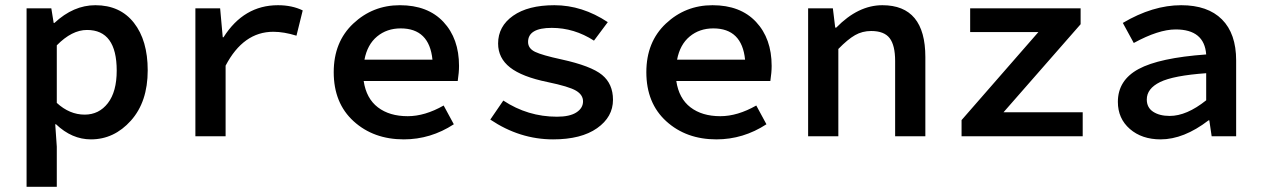

<svg xmlns="http://www.w3.org/2000/svg" viewBox="-20 -523 4840 737"><path d="M82 194V-491H177L186 -435H189Q262 -503 346 -503Q441 -503 494 -435.5Q547 -368 547 -253Q547 -132 482.5 -60Q418 12 329 12Q256 12 195 -46H192L198 40V194ZM305 -83Q360 -83 394 -127Q428 -171 428 -252Q428 -408 314 -408Q256 -408 198 -349V-128Q247 -83 305 -83Z M730 0V-491H825L835 -380H838Q916 -503 1047 -503Q1101 -503 1142 -483L1118 -386Q1070 -401 1029 -401Q914 -401 846 -271V0Z M1530 12Q1414 12 1337.5 -57.5Q1261 -127 1261 -246Q1261 -362 1336 -432.5Q1411 -503 1515 -503Q1622 -503 1682 -439Q1742 -375 1742 -270Q1742 -245 1737 -212H1376Q1386 -145 1430.5 -111Q1475 -77 1545 -77Q1611 -77 1683 -118L1722 -46Q1633 12 1530 12ZM1518 -414Q1465 -414 1427.5 -383Q1390 -352 1379 -294H1640Q1628 -414 1518 -414Z M2103 12Q1975 12 1862 -64L1912 -137Q2006 -75 2118 -75Q2167 -75 2192.5 -91.5Q2218 -108 2218 -134Q2218 -159 2191 -175Q2164 -191 2082 -208Q1984 -228 1938 -264Q1892 -300 1892 -356Q1892 -422 1949.5 -462.5Q2007 -503 2108 -503Q2215 -503 2313 -438L2260 -367Q2184 -416 2098 -416Q2007 -416 2007 -362Q2007 -337 2034 -324Q2061 -311 2135 -295Q2249 -270 2291 -235.5Q2333 -201 2333 -140Q2333 -74 2272 -31Q2211 12 2103 12Z M2730 12Q2614 12 2537.5 -57.5Q2461 -127 2461 -246Q2461 -362 2536 -432.5Q2611 -503 2715 -503Q2822 -503 2882 -439Q2942 -375 2942 -270Q2942 -245 2937 -212H2576Q2586 -145 2630.5 -111Q2675 -77 2745 -77Q2811 -77 2883 -118L2922 -46Q2833 12 2730 12ZM2718 -414Q2665 -414 2627.5 -383Q2590 -352 2579 -294H2840Q2828 -414 2718 -414Z M3082 0V-491H3177L3186 -417H3190Q3274 -503 3367 -503Q3532 -503 3532 -304V0H3416V-289Q3416 -349 3395 -376.5Q3374 -404 3324 -404Q3290 -404 3262 -388Q3234 -372 3198 -335V0Z M3671 0V-62L3966 -400H3704V-491H4128V-430L3832 -92H4136V0Z M4435 12Q4363 12 4317 -28Q4271 -68 4271 -132Q4271 -215 4350.5 -258Q4430 -301 4610 -314Q4603 -410 4493 -410Q4427 -410 4332 -358L4290 -435Q4405 -503 4514 -503Q4616 -503 4670.5 -448.5Q4725 -394 4725 -291V0H4631L4622 -61H4619Q4524 12 4435 12ZM4470 -78Q4535 -78 4610 -138V-242Q4484 -233 4433 -208Q4382 -183 4382 -141Q4382 -110 4406.5 -94Q4431 -78 4470 -78Z"/></svg>

Font: TypoPRO Source Code Pro
Style: Regular
Weight: 600
Monospace: yes
Designer: Paul D. Hunt, Teo Tuominen
Foundry: Adobe Systems Incorporated
Version: Version 2.010;PS 1.0;hotconv 1.0.84;makeotf.lib2.5.63406